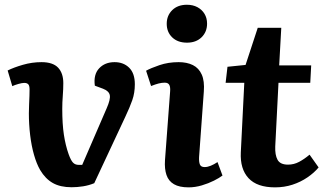

<svg xmlns="http://www.w3.org/2000/svg" viewBox="-20 -794 1400 828"><path d="M289 13.5Q240 13.5 207.7 -4.8Q175.5 -23 153 -61Q137.5 -88 126.5 -126.8Q115.5 -165.5 110 -211.7Q104.5 -258 104.5 -305.5Q104.5 -324 105.5 -343.7Q106.5 -363.5 107 -380.7Q107.5 -398 107.5 -408Q107.5 -425 101.7 -430.7Q96 -436.5 84.5 -436.5Q75.5 -436.5 59.5 -432Q43.5 -427.5 33 -422.5L13 -490Q39 -503 78.5 -514.5Q118 -526 159 -526Q208 -526 230.5 -502.3Q253 -478.5 253 -435.5Q253 -410 250.8 -381.2Q248.5 -352.5 248.5 -324.5Q248.5 -259 255.5 -213Q262.5 -167 276 -129Q285.5 -102.5 294.8 -92.8Q304 -83 319.5 -83H334.5L440 -327Q457 -365.5 453.5 -383.5Q450 -401.5 424 -411.5L389 -424.5Q382.5 -472.5 407.5 -499.3Q432.5 -526 474 -526Q512.5 -526 537 -502Q561.5 -478 561.5 -430.5Q561.5 -393.5 550.5 -362Q539.5 -330.5 520 -289.5L386.5 -4Q363.5 5.5 338.3 9.5Q313 13.5 289 13.5Z M713.5 -397.5Q715.5 -418 710.2 -427.7Q705 -437.5 690.5 -437.5Q678 -437.5 664.2 -434Q650.5 -430.5 631.5 -423L610 -489Q629.5 -500 667.5 -513Q705.5 -526 750.5 -526Q786 -526 811.8 -513.3Q837.5 -500.5 850 -472.5Q862.5 -444.5 859 -399L838.5 -116.5Q837.5 -96 842 -84.8Q846.5 -73.5 862.5 -73.5Q875 -73.5 889 -79.3Q903 -85 918 -95L939.5 -37Q926.5 -27 902.8 -15Q879 -3 850.3 5.5Q821.5 14 793.5 14Q753.5 14 730.3 0.5Q707 -13 698 -39.3Q689 -65.5 691.5 -103ZM699 -691.5Q699 -727 722.8 -750.3Q746.5 -773.5 786 -773.5Q812 -773.5 831.5 -763Q851 -752.5 862 -734.3Q873 -716 873 -692Q873 -656.5 849.3 -633.2Q825.5 -610 786.5 -610Q746.5 -610 722.8 -632.7Q699 -655.5 699 -691.5Z M961 -506 1039 -514 1091.5 -674H1193L1184 -512H1322L1318 -437H1181L1167 -162.5Q1165.5 -125.5 1177 -104.8Q1188.5 -84 1222 -84Q1247.5 -84 1270 -96Q1292.5 -108 1315 -127L1354 -72Q1334.5 -48.5 1305.5 -28.8Q1276.5 -9 1241.3 2.5Q1206 14 1166 14Q1088.5 14 1051.7 -25.7Q1015 -65.5 1018.5 -137L1033.5 -437H953Z"/></svg>

Font: Literata
Style: Italic
Weight: 400
Italic angle: -2°
Designer: Latin by Veronika Burian and Jose Scaglione. Greek by Irene Vlachou. Cyrillic by Vera Evstafieva
Foundry: TypeTogether
Version: Version 3.103;gftools[0.9.29]